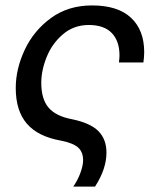

<svg xmlns="http://www.w3.org/2000/svg" viewBox="-20 -542 556 707"><path d="M511 -350Q511 -332 508 -312H418Q420 -330 420 -338Q420 -391 391.5 -420.5Q363 -450 307 -450Q252 -450 212 -416Q172 -382 152 -332.5Q132 -283 132 -237Q132 -177 159 -145.5Q186 -114 245 -103Q313 -89 342.5 -59Q372 -29 372 20Q372 80 330 145H250Q267 120 276.5 93.5Q286 67 286 48Q286 18 268 1.5Q250 -15 205 -24Q120 -39 79 -86.5Q38 -134 38 -218Q38 -288 71 -358.5Q104 -429 167.5 -475.5Q231 -522 319 -522Q414 -522 462.5 -476.5Q511 -431 511 -350Z"/></svg>

Font: CST
Style: Italic
Weight: 400
Italic angle: -14°
Version: Version 1.00